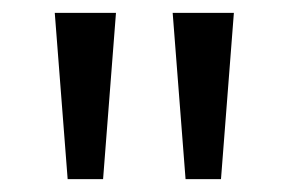

<svg xmlns="http://www.w3.org/2000/svg" viewBox="-20 -734 448 298"><path d="M160 -714 140 -456H85L65 -714ZM343 -714 323 -456H268L248 -714Z"/></svg>

Font: Noto Sans Lao UI
Style: Regular
Weight: 400
Designer: Monotype Design Team
Foundry: Monotype Imaging Inc.
Version: Version 2.000